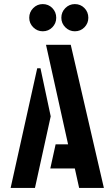

<svg xmlns="http://www.w3.org/2000/svg" viewBox="-20 -919 549 939"><path d="M346 -766Q319 -766 299.5 -785.5Q280 -805 280 -832Q280 -860 299.5 -879.5Q319 -899 346 -899Q374 -899 393 -879.5Q412 -860 412 -832Q412 -805 393 -785.5Q374 -766 346 -766ZM189 -766Q162 -766 142.5 -785.5Q123 -805 123 -832Q123 -860 142.5 -879.5Q162 -899 189 -899Q217 -899 236 -879.5Q255 -860 255 -832Q255 -805 236 -785.5Q217 -766 189 -766ZM367 0 346 -95H226L252 -213H313L205 -700H326L488 0ZM32 0 162 -585H178L228 -350L151 0Z"/></svg>

Font: Stick No Bills ExtraLight
Style: Bold
Weight: 700
Version: Version 2.000